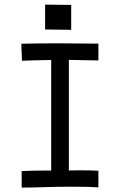

<svg xmlns="http://www.w3.org/2000/svg" viewBox="-20 -827 558 848"><path d="M179.2 -806.6 294.4 -805.2V-695.3L179.2 -696.8ZM74.2 -633.8Q150.4 -635.7 236.8 -635.7Q294.9 -635.7 414.6 -634.3V-560.1Q382.8 -560.1 344.5 -561.3Q306.2 -562.5 284.2 -562.5V-74.2Q294.9 -74.2 313.2 -74.5Q331.5 -74.7 344.2 -74.7Q380.9 -74.7 414.6 -72.8V0.5Q364.7 -2.4 312 -2.4Q301.3 -2.4 276.4 -2.2Q251.5 -2 236.3 -2Q223.1 -2 170.9 -0.2Q118.7 1.5 75.7 1.5V-71.3Q127.4 -73.7 169.4 -73.7H206.1V-562Q112.3 -560.5 77.1 -558.6Z"/></svg>

Font: FantasqueSansM Nerd Font
Style: Regular
Weight: 400
Monospace: yes
Designer: Jany Belluz
Version: Version 1.8.0 ; ttfautohint (v1.8.2);Nerd Fonts 3.4.0